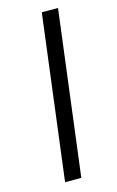

<svg xmlns="http://www.w3.org/2000/svg" viewBox="-116 -795 512 843"><g transform="rotate(-15 139.5 -373.5)"><path d="M70.8 0 165 -747.1H238.8L144.5 0Z"/></g></svg>

Font: HaufeMerriweatherSansLt
Style: Italic
Weight: 300
Designer: Eben Sorkin ( eben@eyebytes.com )
Foundry: Eben Sorkin
Version: Version 1.56